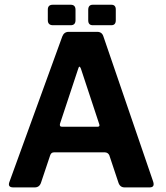

<svg xmlns="http://www.w3.org/2000/svg" viewBox="-20 -803 712 822"><path d="M404.7 -272 326.3 -509.3Q319.7 -525.7 315 -509.3L237 -273.7Q233.3 -260.3 246 -260.3H398.3Q409 -261 404.7 -272ZM194.7 -137.7 155.7 -21.3Q149 -0.7 128.7 -0.7H37Q10.7 -0.7 21 -26L246.7 -647Q254.3 -666.7 274.3 -666.7H396Q416.7 -666.7 422.7 -647L635.3 -26.7Q644.3 -0.7 620.7 -0.7H513.3Q493.7 -0.7 487 -21.3L448 -138.3Q442.7 -149.7 430 -150.7H210.7Q199 -150.7 194.7 -137.7ZM357.7 -716V-762Q358.3 -782.7 377.3 -782.7H455.7Q476.3 -783.3 475.7 -761V-716.3Q475.7 -695 456.7 -695H377.3Q357.7 -695 357.7 -716ZM184.7 -716.7V-761.7Q184.7 -782.7 206 -782.7H282.7Q303.3 -782.7 303.3 -761V-716.7Q303.3 -695 282.7 -695H207Q184.7 -695 184.7 -716.7Z"/></svg>

Font: Vivano Light
Style: Regular
Weight: 300
Designer: Joe Prince, Josias Burgherr
Version: Version 2.064;September 19, 2022;FontCreator 14.0.0.2877 64-